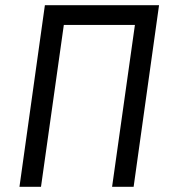

<svg xmlns="http://www.w3.org/2000/svg" viewBox="-20 -720 660 740"><path d="M55 0 153 -700H593L495 0H412L500 -624H226L138 0Z"/></svg>

Font: Finlandica
Style: Italic
Weight: 400
Italic angle: -8°
Designer: Niklas Ekholm, Juho Hiilivirta, Jaakko Suomalainen
Foundry: Helsinki Type Studio
Version: Version 1.064